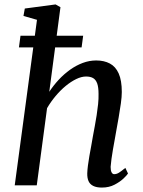

<svg xmlns="http://www.w3.org/2000/svg" viewBox="-20 -837 646 867"><path d="M440 10Q416 10 401 2.5Q386 -5 379.8 -19.2Q373.5 -33.5 374 -54.5Q374.5 -69.5 377 -89.2Q379.5 -109 383.5 -131.8Q387.5 -154.5 391.8 -177.5Q396 -200.5 399.5 -221.5Q403.5 -243 408 -267.2Q412.5 -291.5 416.5 -317Q420.5 -342.5 423 -366.8Q425.5 -391 425 -412.5Q425 -443.5 418.8 -460.5Q412.5 -477.5 400.2 -484.5Q388 -491.5 368.5 -491.5Q348 -491.5 324.2 -480Q300.5 -468.5 276.5 -448.8Q252.5 -429 230.8 -403Q209 -377 192.5 -348.5L146 0H46.5L147 -747.5L86 -765L92 -798.5L231 -817L253 -804.5L202.5 -422.5Q221.5 -451.5 245.2 -477Q269 -502.5 296.2 -522Q323.5 -541.5 353.5 -552.8Q383.5 -564 414.5 -564Q450 -564 476 -550.2Q502 -536.5 516 -505.2Q530 -474 530 -421.5Q530 -400.5 525.8 -370Q521.5 -339.5 515.8 -306.5Q510 -273.5 505 -246Q501.5 -227 497.8 -205.2Q494 -183.5 490 -161.8Q486 -140 483.5 -120Q481 -100 479.5 -83.5Q479.5 -66.5 484 -58.5Q488.5 -50.5 495.5 -50.5Q506.5 -50.5 517.2 -57.2Q528 -64 546 -79L558 -53.5Q553.5 -46 537.8 -31Q522 -16 497.2 -3Q472.5 10 440 10ZM72.5 -675.5H355.5L348.5 -623H65.5Z"/></svg>

Font: Merriweather 28pt
Style: Italic
Weight: 400
Italic angle: -7.8°
Version: Version 2.101